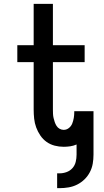

<svg xmlns="http://www.w3.org/2000/svg" viewBox="-20 -755 540 998"><path d="M277 223V146H290Q308 146 326 139.5Q344 133 356.5 119Q369 105 373.5 86.5Q378 68 378 49V-4Q362 3 345 5.5Q328 8 311 8Q287 8 264 2Q241 -4 222 -17.5Q203 -31 189.5 -51Q176 -71 168 -93Q160 -115 157.5 -138.5Q155 -162 155 -186V-432H70V-520H155V-735H255V-520H420V-432H255V-186Q255 -175 255.5 -163.5Q256 -152 258.5 -141.5Q261 -131 264.5 -120.5Q268 -110 274 -100.5Q280 -91 290 -85.5Q300 -80 311 -80Q326 -80 338 -89.5Q350 -99 355.5 -113Q361 -127 363.5 -142Q366 -157 366 -172V-177H466V49Q466 73 462 96Q458 119 447 140Q436 161 419 177.5Q402 194 381 204.5Q360 215 336.5 219Q313 223 290 223Z"/></svg>

Font: Iosevka Custom Semibold
Style: Regular
Weight: 600
Designer: Belleve Invis
Foundry: Belleve Invis
Version: Version 27.0.2; ttfautohint (v1.8.4)